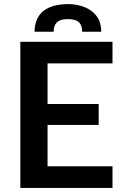

<svg xmlns="http://www.w3.org/2000/svg" viewBox="-20 -930 615 950"><path d="M536.6 -616.2H215.3V-415.5H468.3V-312H215.3V-107.4H536.6V0H80.6V-723.1H536.6ZM383.8 -899.9Q414.1 -890.6 436 -873Q458 -855.5 469.7 -830.6Q481 -804.2 481 -772.9H386.7Q386.7 -803.2 371.1 -819.3Q355 -835.4 315.9 -835.4Q296.9 -835.4 282.7 -831.5Q269.5 -827.1 261.2 -818.8Q252.9 -810.5 249 -799.3Q245.6 -789.1 245.6 -772.9H150.9Q150.9 -806.6 163.1 -834Q173.8 -858.9 195.8 -876.5Q218.3 -893.6 248 -901.4Q279.8 -909.7 315.9 -909.7Q352.1 -909.7 383.8 -899.9Z"/></svg>

Font: Lato-SemiBold
Style: Bold
Weight: 500
Designer: Lukasz Dziedzic with Adam Twardoch and Botio Nikoltchev
Foundry: tyPoland Lukasz Dziedzic
Version: ""